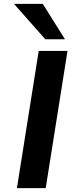

<svg xmlns="http://www.w3.org/2000/svg" viewBox="-20 -967 401 987"><path d="M67 0 179 -705H327L215 0ZM213 -765 52 -947H200L314 -765Z"/></svg>

Font: Nunito Sans 10pt Expanded
Style: Bold Italic
Weight: 700
Width: 7
Italic angle: -9°
Designer: Vernon Adams
Foundry: Vernon Adams
Version: Version 3.101;gftools[0.9.27]